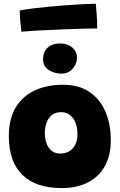

<svg xmlns="http://www.w3.org/2000/svg" viewBox="-20 -970 625 999"><path d="M300 8.5Q166.5 8.5 96.2 -60.2Q26 -129 26 -261Q26 -352 62 -411.2Q98 -470.5 161.5 -499.8Q225 -529 308 -529Q390 -529 445.2 -491.8Q500.5 -454.5 528.5 -389.2Q556.5 -324 556.5 -239Q556.5 -164 527 -108.5Q497.5 -53 440.2 -22.2Q383 8.5 300 8.5ZM293.5 -171Q312 -171 328.2 -177.2Q344.5 -183.5 356.8 -196Q369 -208.5 376 -227.8Q383 -247 383 -272.5Q383 -306.5 372.5 -332.2Q362 -358 343 -372.2Q324 -386.5 298 -386.5Q266.5 -386.5 247.8 -369.5Q229 -352.5 221 -327.5Q213 -302.5 213 -278.5Q213 -233 233.5 -202Q254 -171 293.5 -171ZM291 -744Q330.5 -744 355.5 -723Q380.5 -702 380.5 -670Q380.5 -638 358 -612.5Q335.5 -587 301 -587Q260.5 -587 232.2 -606.8Q204 -626.5 204 -659.5Q204 -701 228.5 -722.5Q253 -744 291 -744ZM485.5 -822Q459.5 -822 412.2 -820.8Q365 -819.5 307.8 -817.2Q250.5 -815 193.5 -812Q136.5 -809 91.5 -805Q88 -834 85.5 -861Q83 -888 83 -915.5Q110 -921 150.5 -926Q191 -931 237.8 -935.5Q284.5 -940 330.8 -943.2Q377 -946.5 415.8 -948.5Q454.5 -950.5 478.5 -950.5Q480 -936 482.8 -899.2Q485.5 -862.5 485.5 -822Z"/></svg>

Font: Grandstander Thin Black
Style: Regular
Weight: 900
Version: Version 1.200